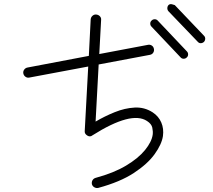

<svg xmlns="http://www.w3.org/2000/svg" viewBox="-20 -873 1040 938"><path d="M460 45Q450 47 441 42Q432 37 429 27Q427 16 432 7.5Q437 -1 447 -4Q536 -28 596 -64Q656 -100 688.5 -140Q721 -180 726 -215Q728 -231 724 -249.5Q720 -268 698 -282Q622 -332 432 -212Q420 -202 406 -211Q392 -220 394 -234L411 -548L123 -494Q113 -492 104.5 -498Q96 -504 94 -514Q92 -524 98 -532.5Q104 -541 114 -543L414 -600L423 -778Q424 -789 432 -796Q440 -803 450 -802Q461 -801 468 -793.5Q475 -786 474 -776L465 -609L703 -654Q713 -656 721.5 -650.5Q730 -645 732 -634Q734 -624 728.5 -615.5Q723 -607 712 -605L462 -558L447 -279Q491 -305 540.5 -325Q590 -345 638 -347.5Q686 -350 726 -324Q755 -305 768 -274.5Q781 -244 776 -208Q770 -168 735.5 -120Q701 -72 634 -28Q567 16 460 45ZM976 -668Q969 -662 960.5 -662Q952 -662 946 -669L803 -818Q797 -825 797.5 -834Q798 -843 804 -849Q811 -855 822.5 -851.5Q834 -848 834 -848L977 -698Q983 -692 982.5 -683Q982 -674 976 -668ZM892 -592Q886 -586 877 -586Q868 -586 862 -593L720 -743Q714 -749 714 -758Q714 -767 721 -773Q727 -779 736 -779Q745 -779 751 -772L893 -622Q899 -616 899 -607Q899 -598 892 -592Z"/></svg>

Font: Zen Kurenaido
Style: Regular
Weight: 400
Designer: Yoshimichi Ohira
Foundry: Positype
Version: Version 1.001